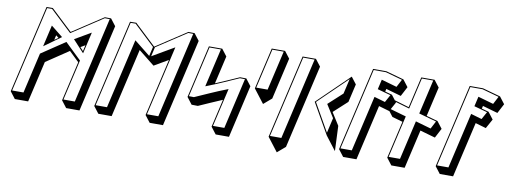

<svg xmlns="http://www.w3.org/2000/svg" viewBox="-76 -1354 5159 1945"><g transform="rotate(10 2503.5 -381.5)"><path d="M781.4 70.7 989.4 -832.3 935 -903 871 -904 555.4 -696.9 335.4 -904 270.9 -903 62 0 116.4 70.7H253.4L350.8 -351.3L582.2 -506.4L684.2 -408L590 0L644.4 70.7ZM405.6 -588.8 417 -638 444 -616.5ZM679.1 -562.9 726.3 -590.4 711.8 -527.5ZM719.3 -10H602.3L698.8 -427.8L530.7 -589.9L287.5 -426.8L191.3 -10H74.3L278.7 -893.2L329.8 -894L552.5 -684.3L872 -894L922.7 -893.2ZM716.8 -505.6 768 -727.5 601.5 -630.5ZM478.7 -630.5 356.9 -727.5 305.7 -505.6Z M1640.4 70.7 1848.4 -832.3 1794 -903 1730 -904 1414.4 -696.9 1194.4 -904 1129.9 -903 921 0 975.4 70.7H1112.4L1276 -638L1441 -506.4L1441.1 -506.6L1441.2 -506.4L1585.3 -590.4L1449 0L1503.4 70.7ZM1403.3 -692 1381 -595.9 1215.9 -727.5 1050.3 -10H933.3L1137.7 -893.2L1188.8 -894ZM1423.3 -692 1731 -894 1781.7 -893.2 1578.3 -10H1461.3L1627 -727.5L1401.1 -595.9Z M1960.2 -796.4 1835.6 -254.4 1890 -183.7 1954 -182.7C2034.1 -217.6 2113.2 -254 2194.3 -287.8L2127.9 0L2182.3 70.7H2319.3L2443.9 -471.3L2389.6 -542L2325.5 -543C2245.4 -508 2166.3 -471.6 2085.2 -437.9L2151.6 -725.7L2097.2 -796.4ZM2492.4 -458 2546.8 -387.3 2601.2 -316.6 2683.8 -387.3 2782.3 -814.3 2728 -885H2591ZM2504.7 -468 2598.7 -875H2715.7L2621.7 -468ZM1967.9 -786.4H2084.9L1993.8 -391.6L2009 -397.4C2117.6 -439.1 2221.6 -487.6 2325.4 -533L2377.3 -532.2L2257.2 -10H2140.2L2231.4 -404.8L2216.1 -398.9C2107.6 -357.3 2003.5 -308.8 1899.7 -263.4L1847.8 -264.2Z M2714.5 0 2768.9 70.7 2823.3 141.4 2905.9 70.7 3104.4 -789.3 3050 -860H2913ZM2726.8 -10 2920.7 -850H3037.7L2843.8 -10Z M3292.7 -114.3 3347.1 -43.5 3401.4 27.2 3390.3 -230.7 3309.2 -359.3 3449.7 -487.9 3492.9 -675 3438.5 -745.7 3113 -430ZM3289.3 -142.8 3125.8 -430 3421.9 -717.2 3386.1 -562.3 3241.6 -430 3325 -297.7Z M3798.3 -655.6 3804.9 -684 3961 -639.4 4012.9 -738.2 3958.5 -808.9 3774.8 -860H3637.8L3439.2 0L3493.6 70.7H3630.6L3762.4 -499.9L3872 -468.1L3925.4 -564.9L3871 -635.6ZM3743.5 -767.8 3720 -666.2 3856.6 -628.6 3813.8 -550.9 3701 -583.7 3568.5 -10H3451.5L3645.5 -850H3771.2L3944.4 -801.9L3902.6 -722.3Z M4218.4 -328.4 4374.6 -283.8 4426.4 -382.6 4372.1 -453.3 4254.8 -485.9 4324.8 -789.3 4270.4 -860H4133.4L4059.8 -541.1L3912.6 -584.6L3860.7 -485.7L3915.1 -415L4023.5 -384.1L3934.9 0L3989.3 70.7H4126.3ZM4157 -412.2 4064.2 -10H3947.2L4047.3 -443.5L3874.8 -492.8L3916.6 -572.3L4066.8 -528L4141.1 -850H4258.1L4176.5 -496.7L4357.9 -446.3L4316.1 -366.7Z M4792.3 -655.6 4798.9 -684 4955 -639.4 5006.9 -738.2 4952.5 -808.9 4768.8 -860H4631.8L4433.2 0L4487.6 70.7H4624.6L4756.4 -499.9L4866 -468.1L4919.4 -564.9L4865 -635.6ZM4737.5 -767.8 4714 -666.2 4850.6 -628.6 4807.8 -550.9 4695 -583.7 4562.5 -10H4445.5L4639.5 -850H4765.2L4938.4 -801.9L4896.6 -722.3Z"/></g></svg>

Font: Stormning
Style: AsgardObl
Weight: 400
Designer: Robert Jablonski, Mew Too
Foundry: Cannot Into Space Fonts
Version: Version 0.90